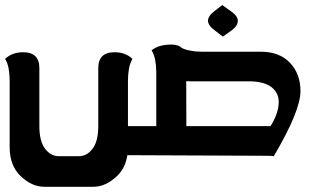

<svg xmlns="http://www.w3.org/2000/svg" viewBox="-38 -606 1235 745"><path d="M826.7 -463.9 794.9 -488.3Q769 -507.8 769 -525.9Q769 -543.9 795.4 -564L824.2 -586.4L857.9 -562.5Q884.8 -543.5 884.8 -525.9Q884.8 -504.9 858.9 -486.8ZM685.1 -116.7H1011.7Q1043.5 -167 1043.5 -210Q1043.5 -246.6 1014.4 -268.6Q985.4 -290.5 926.3 -290.5H697.3Q690.4 -290.5 684.6 -291ZM458.5 -116.7H568.4V-325.7Q568.4 -350.6 564.2 -372.6Q560.1 -394.5 550.3 -410.6Q576.7 -433.1 627.4 -433.1Q654.3 -433.1 668.5 -419.4Q682.1 -412.6 699.7 -409.7Q721.7 -405.3 746.6 -405.3H974.1Q1046.4 -405.3 1087.2 -362.3Q1127.9 -319.3 1127.9 -252.4Q1127.9 -175.8 1024.4 0Q1011.7 -1.5 1001 -1.5Q694.3 -2.9 456.1 -3.9Q448.7 46.4 415.5 77.6Q372.1 118.7 324.7 118.7H133.3Q85.9 118.7 42.7 77.9Q-0.5 37.1 -0.5 -35.2V-292.5Q-0.5 -317.4 -4.4 -339.4Q-8.3 -361.3 -18.1 -377.4Q8.8 -403.3 51.8 -403.3Q114.7 -403.3 114.7 -341.8V-117.2Q114.7 -58.1 136.7 -29.1Q158.7 0 189.5 0H268.6Q299.3 0 321.3 -29.1Q343.3 -58.1 343.3 -117.2V-341.8Q343.3 -403.3 406.2 -403.3Q449.2 -403.3 476.1 -377.4Q466.3 -361.3 462.4 -339.4Q458.5 -317.4 458.5 -292.5Z"/></svg>

Font: ALMAS
Style: Bold
Weight: 700
Designer: ALMAS Font/ by Husham Jawad Kadhim, derived from the Bainsely font by/ Paul James MIller
Foundry: High-Logic / Made with FontCreator
Version: Version 1.411;September 19, 2021;FontCreator 14.0.0.2814 32-